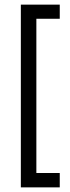

<svg xmlns="http://www.w3.org/2000/svg" viewBox="-20 -727 303 829"><path d="M238 82H70V-707H238V-646H137V20H238Z"/></svg>

Font: Blinker
Style: Regular
Weight: 400
Designer: Juergen Huber
Foundry: supertype
Version: 1.017